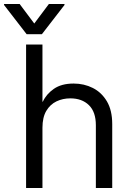

<svg xmlns="http://www.w3.org/2000/svg" viewBox="-76 -942 637 962"><path d="M136.7 -301.8V0H54.7V-718.8H136.7V-432.6H138.7Q155.8 -470.2 193.8 -496.8Q231.9 -523.4 293 -523.4Q345.2 -523.4 389.2 -501.2Q433.1 -479 459.7 -434.1Q486.3 -389.2 486.3 -320.3V0H404.3V-314.5Q404.3 -381.3 369.4 -415.3Q334.5 -449.2 276.4 -449.2Q238.8 -449.2 207 -434.1Q175.3 -418.9 156 -386.5Q136.7 -354 136.7 -301.8ZM22.5 -921.9 95.7 -824.2 168.9 -921.9H247.1V-917L133.8 -770.5H57.6L-55.7 -917V-921.9Z"/></svg>

Font: Inter Display V
Style: Regular
Weight: 400
Designer: Rasmus Andersson
Foundry: rsms
Version: Version 3.015;git-src